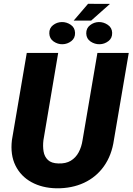

<svg xmlns="http://www.w3.org/2000/svg" viewBox="-20 -993 706 1023"><path d="M499 -710.9H666L586.9 -247.1Q575.2 -165.5 533.9 -107.4Q492.7 -49.3 427.7 -19Q362.8 11.2 280.8 10.3Q204.6 8.8 147.7 -22.5Q90.8 -53.7 62.5 -110.8Q34.2 -168 43.5 -246.6L122.6 -710.9H290L211.4 -246.1Q207.5 -213.9 212.2 -186Q216.8 -158.2 235.4 -140.6Q253.9 -123 291 -122.1Q330.6 -120.6 357.2 -136.7Q383.8 -152.8 399.2 -181.6Q414.6 -210.4 419.9 -246.6ZM372.6 -883.3 449.2 -972.7 565.9 -972.2 465.8 -883.3ZM242.7 -814.9Q241.7 -842.8 262.5 -858.9Q283.2 -875 309.1 -875.5Q334.5 -876 356.7 -861.1Q378.9 -846.2 379.9 -818.4Q380.9 -790 359.9 -773.9Q338.9 -757.8 313 -757.3Q287.6 -756.8 265.6 -772Q243.7 -787.1 242.7 -814.9ZM439.5 -814.9Q439 -842.8 460 -858.9Q481 -875 506.3 -875.5Q531.7 -876 554.2 -860.8Q576.7 -845.7 577.6 -818.4Q578.6 -790 557.6 -773.9Q536.6 -757.8 510.7 -757.3Q484.9 -756.8 462.6 -771.7Q440.4 -786.6 439.5 -814.9Z"/></svg>

Font: Roboto Black
Style: Italic
Weight: 900
Italic angle: -12°
Designer: Christian Robertson
Foundry: Google
Version: Version 3.0; 2020